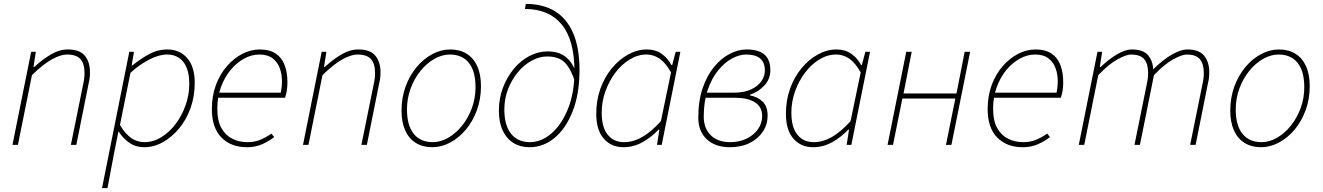

<svg xmlns="http://www.w3.org/2000/svg" viewBox="-20 -744 6792 986"><path d="M44 0 140 -478H164L152 -400H156Q198 -439 241.5 -464.5Q285 -490 328 -490Q390 -490 416 -457.5Q442 -425 442 -374Q442 -356 440.5 -343.5Q439 -331 434 -310L372 0H344L406 -306Q411 -329 412.5 -342Q414 -355 414 -370Q414 -417 393 -440.5Q372 -464 324 -464Q291 -464 246 -439Q201 -414 144 -358L72 0Z M504 222 644 -478H668L656 -408H660Q699 -440 744 -465Q789 -490 840 -490Q903 -490 941.5 -445.5Q980 -401 980 -318Q980 -249 958.5 -189Q937 -129 899.5 -84Q862 -39 816 -13.5Q770 12 720 12Q677 12 644 -11Q611 -34 590 -68H588L566 42L532 222ZM722 -14Q767 -14 808.5 -39.5Q850 -65 882 -107.5Q914 -150 933 -203.5Q952 -257 952 -312Q952 -388 921.5 -426Q891 -464 838 -464Q796 -464 745 -437.5Q694 -411 650 -370L596 -102Q625 -54 655.5 -34Q686 -14 722 -14Z M1248 12Q1166 12 1117 -38Q1068 -88 1068 -184Q1068 -252 1089 -308Q1110 -364 1145.5 -404.5Q1181 -445 1224.5 -467.5Q1268 -490 1314 -490Q1365 -490 1396.5 -468.5Q1428 -447 1442 -409Q1456 -371 1456 -322Q1456 -306 1454.5 -291.5Q1453 -277 1450 -264.5Q1447 -252 1444 -242H1092L1098 -268H1422Q1425 -283 1426.5 -297.5Q1428 -312 1428 -328Q1428 -362 1417 -393Q1406 -424 1380.5 -444Q1355 -464 1312 -464Q1272 -464 1233.5 -443Q1195 -422 1164 -384.5Q1133 -347 1114.5 -296Q1096 -245 1096 -186Q1096 -123 1117.5 -85.5Q1139 -48 1174 -31Q1209 -14 1250 -14Q1288 -14 1317.5 -26.5Q1347 -39 1374 -58L1388 -40Q1361 -19 1326.5 -3.5Q1292 12 1248 12Z M1536 0 1632 -478H1656L1644 -400H1648Q1690 -439 1733.5 -464.5Q1777 -490 1820 -490Q1882 -490 1908 -457.5Q1934 -425 1934 -374Q1934 -356 1932.5 -343.5Q1931 -331 1926 -310L1864 0H1836L1898 -306Q1903 -329 1904.5 -342Q1906 -355 1906 -370Q1906 -417 1885 -440.5Q1864 -464 1816 -464Q1783 -464 1738 -439Q1693 -414 1636 -358L1564 0Z M2200 12Q2151 12 2115.5 -10Q2080 -32 2061 -74Q2042 -116 2042 -176Q2042 -243 2063 -300Q2084 -357 2119.5 -399.5Q2155 -442 2200 -466Q2245 -490 2292 -490Q2341 -490 2376.5 -468Q2412 -446 2431 -404Q2450 -362 2450 -302Q2450 -235 2429 -178Q2408 -121 2372.5 -78.5Q2337 -36 2292 -12Q2247 12 2200 12ZM2202 -14Q2243 -14 2282 -36.5Q2321 -59 2352.5 -98Q2384 -137 2403 -188Q2422 -239 2422 -296Q2422 -379 2387.5 -421.5Q2353 -464 2290 -464Q2250 -464 2210.5 -441.5Q2171 -419 2139.5 -380Q2108 -341 2089 -290Q2070 -239 2070 -182Q2070 -100 2104.5 -57Q2139 -14 2202 -14Z M2700 12Q2652 12 2616.5 -10Q2581 -32 2561.5 -74Q2542 -116 2542 -176Q2542 -239 2563 -294Q2584 -349 2619 -391Q2654 -433 2699 -456.5Q2744 -480 2792 -480Q2840 -480 2870 -462Q2900 -444 2917.5 -415Q2935 -386 2944 -352L2934 -320Q2915 -384 2884 -419Q2853 -454 2790 -454Q2750 -454 2710.5 -432.5Q2671 -411 2639.5 -373Q2608 -335 2589 -286Q2570 -237 2570 -182Q2570 -100 2604.5 -57Q2639 -14 2702 -14Q2760 -14 2812 -59Q2864 -104 2897 -185.5Q2930 -267 2930 -378Q2930 -539 2864.5 -618.5Q2799 -698 2676 -698L2680 -724Q2768 -724 2829.5 -686.5Q2891 -649 2923.5 -573.5Q2956 -498 2956 -384Q2956 -262 2921 -173Q2886 -84 2828 -36Q2770 12 2700 12Z M3182 12Q3119 12 3080.5 -32Q3042 -76 3042 -160Q3042 -229 3063.5 -289Q3085 -349 3122.5 -394Q3160 -439 3206.5 -464.5Q3253 -490 3302 -490Q3346 -490 3377.5 -468Q3409 -446 3428 -410H3432L3450 -478H3474L3378 0H3354L3366 -78H3362Q3325 -39 3279 -13.5Q3233 12 3182 12ZM3184 -14Q3234 -14 3281.5 -42.5Q3329 -71 3374 -122L3426 -372Q3398 -422 3367 -443Q3336 -464 3300 -464Q3255 -464 3213.5 -438.5Q3172 -413 3140 -370.5Q3108 -328 3089 -275Q3070 -222 3070 -166Q3070 -90 3101 -52Q3132 -14 3184 -14Z M3728 12Q3653 12 3609.5 -29Q3566 -70 3566 -140Q3566 -226 3588.5 -291.5Q3611 -357 3647.5 -401Q3684 -445 3727.5 -467.5Q3771 -490 3814 -490Q3876 -490 3906 -463.5Q3936 -437 3936 -384Q3936 -337 3905 -304.5Q3874 -272 3832 -258V-254Q3870 -247 3896 -222.5Q3922 -198 3922 -150Q3922 -105 3898 -68.5Q3874 -32 3830.5 -10Q3787 12 3728 12ZM3730 -14Q3777 -14 3814 -32Q3851 -50 3872.5 -80.5Q3894 -111 3894 -148Q3894 -195 3857 -218.5Q3820 -242 3755 -242H3589L3594 -268H3746Q3801 -268 3836.5 -284.5Q3872 -301 3890 -327Q3908 -353 3908 -382Q3908 -464 3812 -464Q3777 -464 3739 -443.5Q3701 -423 3668 -382.5Q3635 -342 3614.5 -282.5Q3594 -223 3594 -146Q3594 -85 3630 -49.5Q3666 -14 3730 -14Z M4156 12Q4093 12 4054.5 -32Q4016 -76 4016 -160Q4016 -229 4037.5 -289Q4059 -349 4096.5 -394Q4134 -439 4180.5 -464.5Q4227 -490 4276 -490Q4320 -490 4351.5 -468Q4383 -446 4402 -410H4406L4424 -478H4448L4352 0H4328L4340 -78H4336Q4299 -39 4253 -13.5Q4207 12 4156 12ZM4158 -14Q4208 -14 4255.5 -42.5Q4303 -71 4348 -122L4400 -372Q4372 -422 4341 -443Q4310 -464 4274 -464Q4229 -464 4187.5 -438.5Q4146 -413 4114 -370.5Q4082 -328 4063 -275Q4044 -222 4044 -166Q4044 -90 4075 -52Q4106 -14 4158 -14Z M4538 0 4634 -478H4662L4620 -264H4892L4934 -478H4962L4866 0H4838L4886 -238H4614L4566 0Z M5232 12Q5150 12 5101 -38Q5052 -88 5052 -184Q5052 -252 5073 -308Q5094 -364 5129.5 -404.5Q5165 -445 5208.5 -467.5Q5252 -490 5298 -490Q5349 -490 5380.5 -468.5Q5412 -447 5426 -409Q5440 -371 5440 -322Q5440 -306 5438.5 -291.5Q5437 -277 5434 -264.5Q5431 -252 5428 -242H5076L5082 -268H5406Q5409 -283 5410.5 -297.5Q5412 -312 5412 -328Q5412 -362 5401 -393Q5390 -424 5364.5 -444Q5339 -464 5296 -464Q5256 -464 5217.5 -443Q5179 -422 5148 -384.5Q5117 -347 5098.5 -296Q5080 -245 5080 -186Q5080 -123 5101.5 -85.5Q5123 -48 5158 -31Q5193 -14 5234 -14Q5272 -14 5301.5 -26.5Q5331 -39 5358 -58L5372 -40Q5345 -19 5310.5 -3.5Q5276 12 5232 12Z M5520 0 5616 -478H5640L5628 -400H5632Q5673 -439 5715.5 -464.5Q5758 -490 5792 -490Q5852 -490 5876.5 -459.5Q5901 -429 5902 -388Q5953 -438 5998.5 -464Q6044 -490 6078 -490Q6138 -490 6164 -457.5Q6190 -425 6190 -374Q6190 -356 6188.5 -343.5Q6187 -331 6182 -310L6120 0H6092L6154 -306Q6159 -329 6160.5 -342Q6162 -355 6162 -370Q6162 -417 6141.5 -440.5Q6121 -464 6074 -464Q6050 -464 6004.5 -439Q5959 -414 5906 -358L5834 0H5806L5868 -306Q5873 -329 5874.5 -342Q5876 -355 5876 -370Q5876 -417 5855.5 -440.5Q5835 -464 5788 -464Q5764 -464 5718.5 -439Q5673 -414 5620 -358L5548 0Z M6456 12Q6407 12 6371.5 -10Q6336 -32 6317 -74Q6298 -116 6298 -176Q6298 -243 6319 -300Q6340 -357 6375.5 -399.5Q6411 -442 6456 -466Q6501 -490 6548 -490Q6597 -490 6632.5 -468Q6668 -446 6687 -404Q6706 -362 6706 -302Q6706 -235 6685 -178Q6664 -121 6628.5 -78.5Q6593 -36 6548 -12Q6503 12 6456 12ZM6458 -14Q6499 -14 6538 -36.5Q6577 -59 6608.5 -98Q6640 -137 6659 -188Q6678 -239 6678 -296Q6678 -379 6643.5 -421.5Q6609 -464 6546 -464Q6506 -464 6466.5 -441.5Q6427 -419 6395.5 -380Q6364 -341 6345 -290Q6326 -239 6326 -182Q6326 -100 6360.5 -57Q6395 -14 6458 -14Z"/></svg>

Font: Source Sans 3 ExtraLight
Style: Italic
Weight: 250
Italic angle: -11°
Designer: Paul D. Hunt
Foundry: Adobe
Version: Version 3.046;hotconv 1.0.118;makeotfexe 2.5.65603